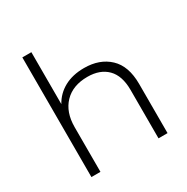

<svg xmlns="http://www.w3.org/2000/svg" viewBox="-168 -887 1004 1031"><g transform="rotate(-30 334.0 -371.0)"><path d="M365 -527Q461 -527 520 -471.5Q579 -416 579 -305V0H523V-300Q523 -388 479 -432.5Q435 -477 357 -477Q266 -477 214.5 -423.5Q163 -370 163 -277V0H107V-742H163V-420Q191 -471 242.5 -499Q294 -527 365 -527Z"/></g></svg>

Font: Montserrat-Alt1 Light
Style: Regular
Weight: 300
Designer: Differentunic
Foundry: Differentunic
Version: Version 7.222